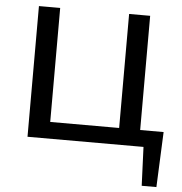

<svg xmlns="http://www.w3.org/2000/svg" viewBox="-57 -713 915 963"><g transform="rotate(5 400.0 -231.5)"><path d="M766 195H692L684 0H100V-658H207V-84H554V-658H660V-83H778Z"/></g></svg>

Font: Ysabeau SC Semibold
Style: Regular
Weight: 600
Designer: Christian Thalmann (Catharsis Fonts)
Version: Version 0.003